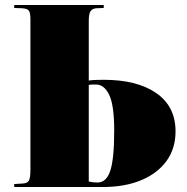

<svg xmlns="http://www.w3.org/2000/svg" viewBox="-20 -750 749 770"><path d="M37 0V-12L71 -14Q90 -15 96 -26Q102 -37 102 -70V-673Q102 -699 95.5 -707.5Q89 -716 66 -717L37 -718V-730H396V-718L368 -717Q350 -716 343 -705Q336 -694 336 -667V-427Q349 -429 365 -429.5Q381 -430 396 -430Q530 -430 607 -376.5Q684 -323 684 -223Q684 -154 647.5 -104Q611 -54 545.5 -27Q480 0 392 0ZM336 -22Q352 -18 371 -18Q407 -18 422.5 -66Q438 -114 438 -226Q438 -328 418 -369.5Q398 -411 365 -411Q358 -411 350.5 -411Q343 -411 336 -409Z"/></svg>

Font: Literata 72pt Black
Style: Regular
Weight: 900
Designer: Latin by Veronika Burian and Jose Scaglione. Greek by Irene Vlachou. Cyrillic by Vera Evstafieva.
Foundry: TypeTogether
Version: Version 3.002